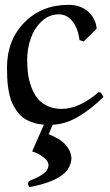

<svg xmlns="http://www.w3.org/2000/svg" viewBox="-20 -495 451 790"><path d="M164.1 10.3H200.2L180.2 57.1Q195.8 63 217.8 75.4Q239.7 87.9 252 103Q270.5 125.5 273.4 149.9Q276.4 174.3 258.3 203.1Q220.2 253.4 100.1 274.9L94.2 260.3L99.1 250Q154.3 229 170.9 208Q189.5 182.1 168.2 160.4Q147 138.7 112.3 127.9ZM395 -113.8 405.8 -96.2Q351.6 -43 297.4 -12Q243.2 19 182.1 19Q148.4 19 121.3 11Q94.2 2.9 76.4 -10Q58.6 -22.9 45.7 -43Q32.7 -63 25.6 -82Q18.6 -101.1 14.6 -127Q10.7 -152.8 9.8 -172.1Q8.8 -191.4 8.8 -216.8Q8.8 -329.6 80.1 -402.3Q151.4 -475.1 262.2 -475.1Q310.5 -475.1 342 -447.8Q373.5 -420.4 377.9 -377L324.2 -324.2L307.1 -330.1Q300.8 -379.9 277.8 -408Q254.9 -436 222.2 -436Q181.6 -436 151.1 -407Q120.6 -377.9 106.2 -335.9Q91.8 -293.9 91.8 -248Q91.8 -219.7 95 -193.8Q98.1 -168 107.7 -140.4Q117.2 -112.8 132.3 -92.8Q147.5 -72.8 173.3 -59.8Q199.2 -46.9 232.9 -46.9Q306.2 -46.9 386.2 -116.2Z"/></svg>

Font: Aref Ruqaa
Style: Regular
Weight: 400
Designer: Abdoulla Aref
Version: Version 0.7